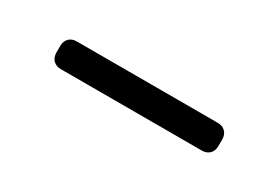

<svg xmlns="http://www.w3.org/2000/svg" viewBox="-9 -474 505 348"><g transform="rotate(30 243.5 -300.0)"><path d="M74 -293V-307Q74 -317 80 -323Q86 -329 96 -329H391Q401 -329 407 -323Q413 -317 413 -307V-293Q413 -283 407 -277Q401 -271 391 -271H96Q86 -271 80 -277Q74 -283 74 -293Z"/></g></svg>

Font: Hezaedrus Light
Style: Regular
Weight: 300
Designer: Hubert & Fischer
Foundry: Hubert & Fischer
Version: Version 1.10;September 3, 2019;FontCreator 11.5.0.2425 64-bi